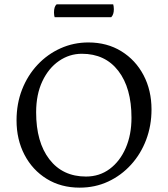

<svg xmlns="http://www.w3.org/2000/svg" viewBox="-20 -850 771 882"><path d="M346 12Q260 12 194.5 -28.5Q129 -69 92.5 -139Q56 -209 56 -297Q56 -374 81.5 -439Q107 -504 152.5 -552.5Q198 -601 258 -628Q318 -655 386 -655Q472 -655 537.5 -614.5Q603 -574 639.5 -504.5Q676 -435 676 -347Q676 -273 651.5 -208Q627 -143 582 -93.5Q537 -44 477 -16Q417 12 346 12ZM375 -39Q437 -39 484 -74Q531 -109 557.5 -170Q584 -231 584 -309Q584 -446 523.5 -524.5Q463 -603 356 -603Q299 -603 251 -570Q203 -537 174.5 -476.5Q146 -416 146 -334Q146 -197 207 -118Q268 -39 375 -39ZM491 -771H231Q230 -774 229 -779.5Q228 -785 228 -792Q228 -820 240 -830H500Q501 -827 502 -821Q503 -815 503 -808Q503 -783 491 -771Z"/></svg>

Font: Petrona
Style: Regular
Weight: 400
Designer: Ringo R. Seeber
Foundry: Ringo R. Seeber
Version: Version 2.001; ttfautohint (v1.8.3)